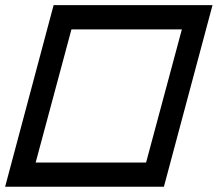

<svg xmlns="http://www.w3.org/2000/svg" viewBox="-63 -711 830 731"><path d="M-43.5 0 141.1 -691.4H746.1L561 0ZM493.2 -92.3 629.4 -599.1H209L72.8 -92.3Z"/></svg>

Font: Arian AMU Serif
Style: Bold Italic
Weight: 700
Italic angle: -15°
Designer: Ruben Hakobyan (Tarumian)
Foundry: Ruben Hakobyan (Tarumian)
Version: Version 1.002